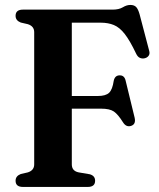

<svg xmlns="http://www.w3.org/2000/svg" viewBox="-20 -738 626 758"><path d="M424.5 -700Q449.5 -700 464.8 -709.2Q480 -718.5 494.5 -718.5Q510 -718.5 517.8 -710Q525.5 -701.5 531 -682L569 -537.5Q572.5 -525.5 566.5 -517.5Q560.5 -509.5 549 -507.5Q540 -506 531.5 -510Q523 -514 517 -527Q493 -577.5 472.5 -603.8Q452 -630 429.5 -639.2Q407 -648.5 377.5 -648.5H263.5V-359H366Q397.5 -359 410.8 -371.8Q424 -384.5 429 -419Q433.5 -440 451.5 -440.5Q471 -441.5 476 -419.5L511.5 -273.5Q517.5 -247.5 497.5 -241Q478.5 -235 466 -254.5Q446 -286.5 429.5 -297.8Q413 -309 379.5 -309H263.5V-89Q263.5 -63 290.5 -57.5L334.5 -50Q355.5 -44 355.5 -24.5Q355.5 0 326.5 0H70.5Q41.5 0 41.5 -24.5Q41.5 -43 62 -51L90 -57.5Q115 -65.5 115 -89V-611Q115 -634.5 90 -642.5L62 -649Q41.5 -657 41.5 -675.5Q41.5 -700 70.5 -700Z"/></svg>

Font: Fraunces 72pt Soft SemiBold
Style: Regular
Weight: 600
Version: Version 1.000;[b76b70a41]